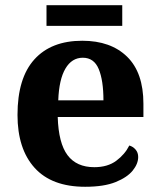

<svg xmlns="http://www.w3.org/2000/svg" viewBox="-20 -705 612 735"><path d="M306 10Q178 10 112.5 -62.5Q47 -135 47 -265Q47 -406 111.5 -477.5Q176 -549 295 -549Q404 -549 466.5 -488Q529 -427 529 -308V-257H201Q204 -157 238.5 -111Q273 -65 341 -65Q392 -65 425 -89.5Q458 -114 475 -148Q489 -144 499 -132.5Q509 -121 509 -104Q509 -78 488 -52Q467 -26 422.5 -8Q378 10 306 10ZM376 -321Q376 -397 358 -440.5Q340 -484 297 -484Q255 -484 230.5 -442.5Q206 -401 203 -321ZM158 -606V-685H448V-606Z"/></svg>

Font: Noto Serif Myanmar
Style: Bold
Weight: 700
Designer: Ben Mitchell and the Monotype Design Team
Foundry: Monotype Imaging Inc.
Version: Version 2.106; ttfautohint (v1.8.4.7-5d5b)